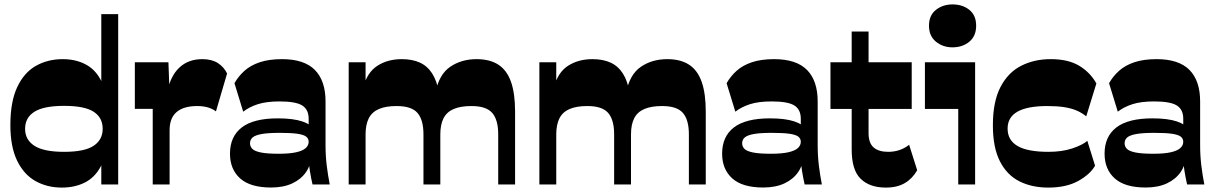

<svg xmlns="http://www.w3.org/2000/svg" viewBox="-20 -836 5506 870"><path d="M260.3 14Q193.8 14 141.1 -15.4Q88.5 -44.8 57.8 -107.5Q27 -170.3 27 -269.5Q27 -375 57.9 -441Q88.8 -507 142.5 -537.5Q196.3 -568 264.5 -568Q321 -568 365.6 -545.5Q410.3 -523 436 -474.7Q461.8 -426.5 461.8 -347V-206.8Q461.8 -127.3 435.1 -79Q408.5 -30.8 363.4 -8.4Q318.3 14 260.3 14ZM270.5 -148Q362.8 -148 404 -175.2Q445.3 -202.5 445.3 -252.3Q445.3 -303 404.4 -329.6Q363.5 -356.3 270.5 -356.3Q178.2 -356.3 136 -329.6Q93.7 -303 93.7 -252.3Q93.7 -202.2 136.4 -175.1Q179 -148 270.5 -148ZM439 0V-111L445.3 -138.5V-381.7L439 -406.2V-772H515.5V0Z M748.5 -246V0H672V-342.8H591V-554H743.2L748.5 -408.7L737.5 -418Q752.2 -492 792.9 -530Q833.5 -568 896.5 -568Q939.5 -568 967 -550.4Q994.5 -532.7 1009 -503L958.5 -331.3Q926.7 -355.5 874 -355.5Q812.2 -355.5 780.4 -328.4Q748.5 -301.3 748.5 -246Z M1396.1 0Q1389.6 -27.6 1384.1 -61.7Q1378.6 -95.9 1378.6 -142.3V-298.1Q1378.6 -339.7 1349.4 -358.1Q1320.1 -376.4 1246.7 -376.4Q1187.4 -376.4 1148.4 -363.9Q1109.3 -351.3 1082 -329.9L1042.4 -459Q1060.7 -491 1088 -515.4Q1115.3 -539.9 1156.9 -553.9Q1198.6 -568 1257.9 -568Q1358.4 -568 1406.8 -519.1Q1455.1 -470.1 1455.1 -376.3V-179Q1455.1 -129.3 1460.6 -85.1Q1466.1 -41 1474.1 0ZM1208.4 13.7Q1114.1 13.7 1068.1 -27.6Q1022.1 -69 1022.1 -139.7Q1022.1 -217.4 1075.6 -258.6Q1129.1 -299.7 1239 -299.7Q1307.7 -299.7 1349.3 -285.9Q1390.9 -272 1395.3 -251.3L1389.4 -128.9Q1388.9 -88.7 1366.8 -56.4Q1344.7 -24 1304.6 -5.1Q1264.4 13.7 1208.4 13.7ZM1243.1 -139.3Q1291.7 -139.3 1321.4 -145.9Q1351 -152.4 1364.8 -164.6Q1378.6 -176.9 1378.6 -193.3Q1378.6 -207.9 1367.4 -216.8Q1356.1 -225.7 1327.6 -229.9Q1299 -234 1247.1 -234Q1194.7 -234 1165.6 -228.7Q1136.4 -223.4 1124.6 -213.1Q1112.9 -202.9 1112.9 -186.7Q1112.9 -172.4 1123.2 -161.6Q1133.6 -150.9 1162 -145.1Q1190.4 -139.3 1243.1 -139.3Z M1560 0V-554H1636.5V-426.5L1625.2 -438.7Q1643.5 -508 1690.1 -538Q1736.7 -568 1800.7 -568Q1848 -568 1882.2 -552.5Q1916.5 -537 1938.2 -503.2Q1960 -469.5 1968.5 -416.2L1953 -416.7Q1969.5 -499 2020.2 -533.5Q2071 -568 2139.5 -568Q2199.5 -568 2238.1 -543Q2276.7 -518 2295.4 -465.4Q2314 -412.7 2314 -329.5V0H2237.5V-227.3Q2237.5 -292.8 2210.6 -324.1Q2183.8 -355.5 2116 -355.5Q2067 -355.5 2035.6 -342Q2004.2 -328.5 1989.7 -300Q1975.2 -271.5 1975.2 -227V0H1898.8V-227.3Q1898.8 -292.8 1871.9 -324.1Q1845 -355.5 1777.2 -355.5Q1728.2 -355.5 1696.9 -342Q1665.5 -328.5 1651 -300Q1636.5 -271.5 1636.5 -227V0Z M2424 0V-554H2500.5V-426.5L2489.2 -438.7Q2507.5 -508 2554.1 -538Q2600.7 -568 2664.7 -568Q2712 -568 2746.2 -552.5Q2780.5 -537 2802.2 -503.2Q2824 -469.5 2832.5 -416.2L2817 -416.7Q2833.5 -499 2884.2 -533.5Q2935 -568 3003.5 -568Q3063.5 -568 3102.1 -543Q3140.7 -518 3159.4 -465.4Q3178 -412.7 3178 -329.5V0H3101.5V-227.3Q3101.5 -292.8 3074.6 -324.1Q3047.8 -355.5 2980 -355.5Q2931 -355.5 2899.6 -342Q2868.2 -328.5 2853.7 -300Q2839.2 -271.5 2839.2 -227V0H2762.8V-227.3Q2762.8 -292.8 2735.9 -324.1Q2709 -355.5 2641.2 -355.5Q2592.2 -355.5 2560.9 -342Q2529.5 -328.5 2515 -300Q2500.5 -271.5 2500.5 -227V0Z M3626.1 0Q3619.6 -27.6 3614.1 -61.7Q3608.6 -95.9 3608.6 -142.3V-298.1Q3608.6 -339.7 3579.4 -358.1Q3550.1 -376.4 3476.7 -376.4Q3417.4 -376.4 3378.4 -363.9Q3339.3 -351.3 3312 -329.9L3272.4 -459Q3290.7 -491 3318 -515.4Q3345.3 -539.9 3386.9 -553.9Q3428.6 -568 3487.9 -568Q3588.4 -568 3636.8 -519.1Q3685.1 -470.1 3685.1 -376.3V-179Q3685.1 -129.3 3690.6 -85.1Q3696.1 -41 3704.1 0ZM3438.4 13.7Q3344.1 13.7 3298.1 -27.6Q3252.1 -69 3252.1 -139.7Q3252.1 -217.4 3305.6 -258.6Q3359.1 -299.7 3469 -299.7Q3537.7 -299.7 3579.3 -285.9Q3620.9 -272 3625.3 -251.3L3619.4 -128.9Q3618.9 -88.7 3596.8 -56.4Q3574.7 -24 3534.6 -5.1Q3494.4 13.7 3438.4 13.7ZM3473.1 -139.3Q3521.7 -139.3 3551.4 -145.9Q3581 -152.4 3594.8 -164.6Q3608.6 -176.9 3608.6 -193.3Q3608.6 -207.9 3597.4 -216.8Q3586.1 -225.7 3557.6 -229.9Q3529 -234 3477.1 -234Q3424.7 -234 3395.6 -228.7Q3366.4 -223.4 3354.6 -213.1Q3342.9 -202.9 3342.9 -186.7Q3342.9 -172.4 3353.2 -161.6Q3363.6 -150.9 3392 -145.1Q3420.4 -139.3 3473.1 -139.3Z M3994 14Q3920.7 14 3880 -25.7Q3839.2 -65.5 3839.2 -158V-693H3915.7V-233.2Q3915.7 -187.7 3938.6 -167.9Q3961.5 -148 4004.5 -148Q4059.2 -148 4099.5 -180L4136 -64.5Q4114.7 -27 4080.1 -6.5Q4045.5 14 3994 14ZM3743 -342.5V-554H4111.2V-342.5Z M4295.9 -621.5Q4252.5 -621.5 4221 -647.1Q4189.5 -672.8 4189.5 -719.5Q4189.5 -766.5 4220.8 -791.2Q4252.2 -816 4296.2 -816Q4341.8 -816 4372.5 -791.2Q4403.2 -766.5 4403.2 -719.5Q4403.2 -672.8 4372.4 -647.1Q4341.6 -621.5 4295.9 -621.5ZM4322 0V-342.5H4171V-554H4398.5V0Z M4730 14Q4655.5 14 4599 -14.5Q4542.5 -43 4510.8 -105.3Q4479 -167.5 4479 -268.5Q4479 -375.2 4513.3 -441.4Q4547.5 -507.5 4606.8 -537.7Q4666 -568 4741.3 -568Q4819.3 -568 4869 -538.7Q4918.7 -509.5 4948 -458L4902 -308.8Q4881.5 -325.5 4857.6 -335.5Q4833.8 -345.5 4802 -350.5Q4770.3 -355.5 4725.5 -355.5Q4635.5 -355.5 4590.6 -330.1Q4545.7 -304.8 4545.7 -253.3Q4545.7 -200.7 4590.9 -174.4Q4636 -148 4730.8 -148Q4791.8 -148 4838 -163.2Q4884.3 -178.5 4907 -197.7L4942 -85.3Q4920 -46 4865.7 -16Q4811.5 14 4730 14Z M5359.1 0Q5352.6 -27.6 5347.1 -61.7Q5341.6 -95.9 5341.6 -142.3V-298.1Q5341.6 -339.7 5312.4 -358.1Q5283.1 -376.4 5209.7 -376.4Q5150.4 -376.4 5111.4 -363.9Q5072.3 -351.3 5045 -329.9L5005.4 -459Q5023.7 -491 5051 -515.4Q5078.3 -539.9 5119.9 -553.9Q5161.6 -568 5220.9 -568Q5321.4 -568 5369.8 -519.1Q5418.1 -470.1 5418.1 -376.3V-179Q5418.1 -129.3 5423.6 -85.1Q5429.1 -41 5437.1 0ZM5171.4 13.7Q5077.1 13.7 5031.1 -27.6Q4985.1 -69 4985.1 -139.7Q4985.1 -217.4 5038.6 -258.6Q5092.1 -299.7 5202 -299.7Q5270.7 -299.7 5312.3 -285.9Q5353.9 -272 5358.3 -251.3L5352.4 -128.9Q5351.9 -88.7 5329.8 -56.4Q5307.7 -24 5267.6 -5.1Q5227.4 13.7 5171.4 13.7ZM5206.1 -139.3Q5254.7 -139.3 5284.4 -145.9Q5314 -152.4 5327.8 -164.6Q5341.6 -176.9 5341.6 -193.3Q5341.6 -207.9 5330.4 -216.8Q5319.1 -225.7 5290.6 -229.9Q5262 -234 5210.1 -234Q5157.7 -234 5128.6 -228.7Q5099.4 -223.4 5087.6 -213.1Q5075.9 -202.9 5075.9 -186.7Q5075.9 -172.4 5086.2 -161.6Q5096.6 -150.9 5125 -145.1Q5153.4 -139.3 5206.1 -139.3Z"/></svg>

Font: Savate ExtraLight
Style: Regular
Weight: 200
Designer: Max Esnée
Foundry: Plomb Type
Version: Version 2.000